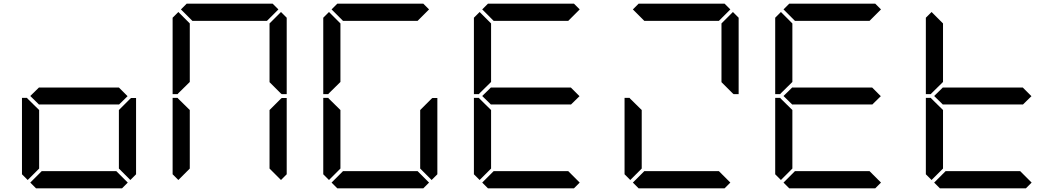

<svg xmlns="http://www.w3.org/2000/svg" viewBox="-20 -1020 5752 1040"><path d="M130 -45 99 -76V-490H126L130 -485L192 -424V-107ZM671 -499 624 -453V-454H192V-453L144 -500L192 -547V-546H624ZM685 -485 690 -489H717V-76L686 -45L624 -107V-424ZM672 -31 641 0H175L144 -31L206 -93H610Z M946 -45 915 -76V-490H942L946 -485L1008 -424V-107ZM946 -515 942 -510H915V-924L946 -955L1008 -893V-576ZM960 -969 991 -1000H1457L1488 -969L1426 -907H1022ZM1501 -485 1506 -489H1533V-76L1502 -45L1440 -107V-424ZM1502 -955 1533 -924V-510H1506L1501 -514L1440 -575V-893Z M1762 -45 1731 -76V-490H1758L1762 -485L1824 -424V-107ZM1762 -515 1758 -510H1731V-924L1762 -955L1824 -893V-576ZM1776 -969 1807 -1000H2273L2304 -969L2242 -907H1838ZM2317 -485 2322 -489H2349V-76L2318 -45L2256 -107V-424ZM2304 -31 2273 0H1807L1776 -31L1838 -93H2242Z M2578 -45 2547 -76V-490H2574L2578 -485L2640 -424V-107ZM2578 -515 2574 -510H2547V-924L2578 -955L2640 -893V-576ZM2592 -969 2623 -1000H3089L3120 -969L3058 -907H2654ZM3119 -499 3072 -453V-454H2640V-453L2592 -500L2640 -547V-546H3072ZM3120 -31 3089 0H2623L2592 -31L2654 -93H3058Z M3394 -45 3363 -76V-490H3390L3394 -485L3456 -424V-107ZM3408 -969 3439 -1000H3905L3936 -969L3874 -907H3470ZM3950 -955 3981 -924V-510H3954L3949 -514L3888 -575V-893ZM3936 -31 3905 0H3439L3408 -31L3470 -93H3874Z M4210 -45 4179 -76V-490H4206L4210 -485L4272 -424V-107ZM4210 -515 4206 -510H4179V-924L4210 -955L4272 -893V-576ZM4224 -969 4255 -1000H4721L4752 -969L4690 -907H4286ZM4751 -499 4704 -453V-454H4272V-453L4224 -500L4272 -547V-546H4704ZM4752 -31 4721 0H4255L4224 -31L4286 -93H4690Z M5026 -45 4995 -76V-490H5022L5026 -485L5088 -424V-107ZM5026 -515 5022 -510H4995V-924L5026 -955L5088 -893V-576ZM5567 -499 5520 -453V-454H5088V-453L5040 -500L5088 -547V-546H5520ZM5568 -31 5537 0H5071L5040 -31L5102 -93H5506Z"/></svg>

Font: DSEG7 Classic
Style: Regular
Weight: 400
Designer: Keshikan(Twitter:@keshinomi_88pro)
Version: Version 0.46